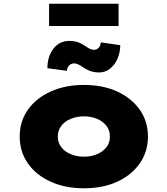

<svg xmlns="http://www.w3.org/2000/svg" viewBox="-20 -1003 901 1033"><path d="M431 10Q331 10 252.5 -25.5Q174 -61 130 -124Q86 -187 86 -268Q86 -350 130 -412.5Q174 -475 252.5 -510.5Q331 -546 431 -546Q534 -546 611 -510.5Q688 -475 732 -412.5Q776 -350 776 -268Q776 -187 732 -124Q688 -61 611 -25.5Q534 10 431 10ZM432 -160Q471 -160 502.5 -173.5Q534 -187 553 -211.5Q572 -236 571 -268Q572 -301 553 -325.5Q534 -350 502.5 -363.5Q471 -377 432 -377Q393 -377 360.5 -363.5Q328 -350 309.5 -325.5Q291 -301 291 -268Q291 -236 309.5 -211.5Q328 -187 360.5 -173.5Q393 -160 432 -160ZM512 -613Q497 -613 476.5 -617.5Q456 -622 427 -641Q410 -653 398.5 -657.5Q387 -662 380 -662Q365 -662 353.5 -652.5Q342 -643 340 -622L235 -636Q235 -698 267 -740.5Q299 -783 354 -783Q369 -783 388.5 -779Q408 -775 436 -757Q445 -751 458.5 -743Q472 -735 485 -735Q499 -735 510 -745Q521 -755 522 -775L627 -760Q627 -722 612.5 -688Q598 -654 572 -633.5Q546 -613 512 -613ZM244 -863V-983H618V-863Z"/></svg>

Font: Lexend Giga Black
Style: Regular
Weight: 900
Designer: Bonnie Shaver-Troup, Thomas Jockin
Foundry: Lexend
Version: Version 1.007